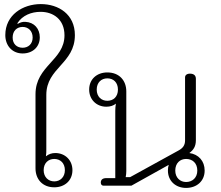

<svg xmlns="http://www.w3.org/2000/svg" viewBox="-20 -910 1084 941"><path d="M246 8C297 8 335 -25 335 -76C335 -125 299 -160 251 -160C234 -160 219 -155 205 -144C207 -155 207 -166 207 -178V-445C207 -578 347 -598 347 -738C347 -840 267 -890 180 -890C92 -890 6 -837 6 -738C6 -686 40 -648 91 -648C139 -648 175 -679 175 -727C175 -769 148 -801 104 -803C90 -804 77 -799 67 -793L65 -796C90 -835 134 -852 179 -852C241 -852 296 -815 296 -737C296 -614 154 -588 154 -448V-85C154 -32 188 8 246 8ZM91 -676C63 -676 42 -694 42 -726C42 -759 63 -778 91 -778C118 -778 140 -759 140 -726C140 -694 118 -676 91 -676ZM246 -21C217 -21 194 -42 194 -76C194 -111 217 -131 246 -131C275 -131 298 -111 298 -76C298 -42 275 -21 246 -21Z M892 11C945 11 983 -23 983 -74C983 -121 953 -154 908 -160C928 -175 940 -192 940 -223V-524C940 -540 930 -549 911 -549C895 -549 887 -541 887 -531V-222C887 -198 876 -184 856 -173L618 -42H596C598 -53 599 -60 599 -72V-462C599 -515 565 -555 506 -555C455 -555 417 -522 417 -471C417 -422 453 -387 501 -387C520 -387 536 -392 548 -402C546 -390 545 -379 545 -367V-37H501C484 -37 474 -30 474 -15C474 -5 480 0 487 0H624L807 -102C804 -93 803 -84 803 -74C803 -23 841 11 892 11ZM506 -416C477 -416 454 -436 454 -471C454 -506 477 -526 506 -526C536 -526 558 -506 558 -471C558 -436 536 -416 506 -416ZM892 -18C863 -18 839 -39 839 -74C839 -111 863 -131 892 -131C923 -131 947 -111 947 -74C947 -39 923 -18 892 -18Z"/></svg>

Font: Maitree Light
Style: Regular
Weight: 300
Designer: CadsonDemak Team
Foundry: CadsonDemak
Version: Version 1.000;PS 001.000;hotconv 1.0.88;makeotf.lib2.5.64775